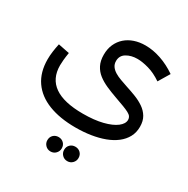

<svg xmlns="http://www.w3.org/2000/svg" viewBox="-220 -694 1377 1409"><g transform="rotate(30 468.0 10.5)"><path d="M467 278Q334 278 238 240.5Q142 203 91 129Q40 55 40 -54Q40 -86 44.5 -119.5Q49 -153 57 -190L152 -171Q146 -134 143.5 -107Q141 -80 141 -61Q141 51 221.5 107Q302 163 463 163Q559 163 628.5 145.5Q698 128 736 99Q774 70 774 36Q774 21 766 9.5Q758 -2 739 -12Q720 -22 689.5 -33.5Q659 -45 614 -61Q566 -78 524 -96.5Q482 -115 449.5 -140Q417 -165 398.5 -201.5Q380 -238 380 -289Q380 -339 397.5 -378Q415 -417 446 -444.5Q477 -472 519.5 -486.5Q562 -501 613 -501Q677 -501 744.5 -478Q812 -455 876 -411L819 -316Q762 -355 707 -370.5Q652 -386 611 -386Q558 -386 519.5 -363Q481 -340 481 -294Q481 -268 494.5 -249Q508 -230 531 -216Q554 -202 583.5 -191.5Q613 -181 645 -170Q686 -157 727 -141Q768 -125 801.5 -102Q835 -79 855 -45.5Q875 -12 875 37Q875 86 854 124.5Q833 163 795.5 192Q758 221 707 240Q656 259 595 268.5Q534 278 467 278ZM538 522Q512 522 494.5 504Q477 486 477 461Q477 434 494.5 417Q512 400 538 400Q564 400 581.5 417Q599 434 599 461Q599 486 581.5 504Q564 522 538 522ZM396 522Q370 522 352.5 504Q335 486 335 461Q335 434 352.5 417Q370 400 396 400Q422 400 439.5 417Q457 434 457 461Q457 486 439.5 504Q422 522 396 522Z"/></g></svg>

Font: Alexandria
Style: Regular
Weight: 400
Designer: Mohamed Gaber
Foundry: Kief Type Foundry
Version: Version 5.100